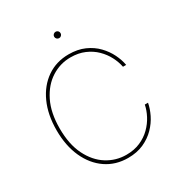

<svg xmlns="http://www.w3.org/2000/svg" viewBox="-207 -1043 1126 1198"><g transform="rotate(-30 356.0 -444.5)"><path d="M368.7 9.3Q279.3 9.3 211.2 -37.4Q143.1 -84 105 -168Q66.9 -252 66.9 -363.3Q66.9 -475.1 105 -559.1Q143.1 -643.1 211.2 -689.9Q279.3 -736.8 368.7 -736.8Q432.6 -736.8 481.7 -715.1Q530.8 -693.4 565.2 -657.7Q599.6 -622.1 619.9 -580.6Q640.1 -539.1 647 -500H624Q616.7 -537.6 597.2 -575.4Q577.6 -613.3 545.7 -644.8Q513.7 -676.3 469.5 -695.3Q425.3 -714.4 368.7 -714.4Q293.9 -714.4 230.5 -673.8Q167 -633.3 128.2 -554.9Q89.4 -476.6 89.4 -363.3Q89.4 -249 128.2 -170.9Q167 -92.8 230.5 -53Q293.9 -13.2 368.7 -13.2Q425.3 -13.2 469.5 -32.5Q513.7 -51.8 545.4 -83.3Q577.1 -114.7 596.9 -152.6Q616.7 -190.4 624 -227.5H647Q640.1 -189 619.9 -147.5Q599.6 -106 565.2 -70.6Q530.8 -35.2 481.7 -12.9Q432.6 9.3 368.7 9.3ZM369.1 -853.5Q359.4 -853.5 352.5 -860.4Q345.7 -867.2 345.7 -876.5Q345.7 -886.2 352.5 -892.8Q359.4 -899.4 369.1 -899.4Q378.4 -899.4 385 -892.8Q391.6 -886.2 391.6 -876.5Q391.6 -867.2 385 -860.4Q378.4 -853.5 369.1 -853.5Z"/></g></svg>

Font: Inter 17pt Thin
Style: Regular
Weight: 250
Version: Version 4.001;git-66647c0bb